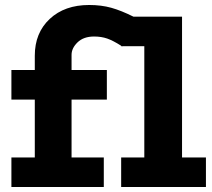

<svg xmlns="http://www.w3.org/2000/svg" viewBox="-20 -753 852 773"><path d="M712.9 -119.1H809.1V0H467.8V-119.1H561V-566.9H472.2V-565.9Q471.7 -565.9 471.2 -566.4Q470.7 -566.9 470.2 -566.9H467.8V-568.8Q435.5 -589.4 411.9 -597.7Q388.2 -606 358.9 -606Q316.4 -606 292.2 -582.5Q268.1 -559.1 268.1 -532.2V-471.2H410.2V-352.1H268.1V-119.1H397.9V0H25.9V-119.1H120.1V-352.1H25.9V-471.2H120.1V-528.8Q120.1 -620.6 180.2 -676.8Q240.2 -732.9 338.9 -732.9Q387.7 -732.9 428 -721.7Q468.3 -710.4 517.1 -686H712.9Z"/></svg>

Font: BioRhyme ExtraBold
Style: Regular
Weight: 800
Designer: Aoife Mooney
Foundry: Aoife Mooney Type
Version: Version 1.500;PS 001.500;hotconv 1.0.88;makeotf.lib2.5.64775